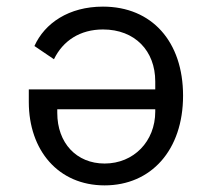

<svg xmlns="http://www.w3.org/2000/svg" viewBox="-20 -548 640 580"><path d="M291 -528C188 -528 115 -478 84 -409L143 -369C170 -425 222 -459 291 -459C388 -459 449 -394 449 -302V-278H67V-240C67 -94 156 12 296 12C436 12 533 -94 533 -259C533 -422 439 -528 291 -528ZM296 -54C211 -54 153 -116 153 -207V-218H449V-211C449 -121 384 -54 296 -54Z"/></svg>

Font: IBM Mono
Style: Regular
Weight: 400
Monospace: yes
Designer: Mike Abbink, Paul van der Laan, Pieter van Rosmalen
Foundry: Bold Monday
Version: Version 2.3